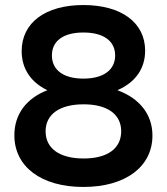

<svg xmlns="http://www.w3.org/2000/svg" viewBox="-20 -731 662 762"><path d="M311 11C479 11 585 -70 585 -193C585 -278 533 -341 446 -373C517 -404 556 -458 556 -530C556 -641 462 -711 311 -711C160 -711 66 -641 66 -528C66 -458 103 -404 168 -373C85 -341 37 -278 37 -194C37 -70 143 11 311 11ZM311 -419C232 -419 186 -453 186 -511C186 -569 232 -602 311 -602C390 -602 437 -569 437 -511C437 -453 390 -419 311 -419ZM312 -102C216 -102 161 -142 161 -210C161 -277 216 -317 312 -317C407 -317 461 -277 461 -210C461 -142 407 -102 312 -102Z"/></svg>

Font: Fixel Display SemiBold
Style: Regular
Weight: 600
Designer: AlfaBravo + MacPaw
Foundry: Kyrylo Tkachov, Marchela Mozhyna, Serhii Makarenko, Maria Weinstein, Zakhar Kryvoshyya
Version: Version 1.211